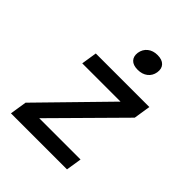

<svg xmlns="http://www.w3.org/2000/svg" viewBox="-216 -905 1032 1032"><g transform="rotate(45 300.0 -389.5)"><path d="M43 0 58 -96 415 -461H124L138 -550H545L530 -454L169 -89H483L469 0ZM359 -647Q324 -647 307.5 -664.5Q291 -682 295 -712Q300 -743 322.5 -761Q345 -779 379 -779Q414 -779 431 -761Q448 -743 443 -712Q438 -682 415.5 -664.5Q393 -647 359 -647Z"/></g></svg>

Font: JetBrains Mono NL Medium
Style: Italic
Weight: 500
Italic angle: -9°
Monospace: yes
Designer: Philipp Nurullin, Konstantin Bulenkov
Foundry: JetBrains
Version: Version 2.305; ttfautohint (v1.8.4.7-5d5b)